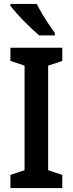

<svg xmlns="http://www.w3.org/2000/svg" viewBox="-20 -957 370 977"><path d="M297 0H33V-67L105 -91V-623L33 -647V-714H297V-647L225 -623V-91L297 -67ZM167 -937Q178 -915 194.5 -887Q211 -859 228.5 -833Q246 -807 259 -789V-777H179Q164 -790 143.5 -809Q123 -828 101.5 -850Q80 -872 62 -892.5Q44 -913 33 -927V-937Z"/></svg>

Font: Noto Sans Khmer Condensed SemiBold
Style: Regular
Weight: 600
Width: 3
Designer: Danh Hong and the Monotype Design Team
Foundry: Monotype Imaging Inc.
Version: Version 2.004